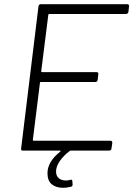

<svg xmlns="http://www.w3.org/2000/svg" viewBox="-20 -720 637 918"><path d="M583 -653H215Q211 -653 211 -649L177 -379Q177 -375 181 -375H442Q452 -375 450 -365L447 -338Q445 -328 436 -328H175Q171 -328 171 -324L137 -51Q137 -47 141 -47H508Q517 -47 517 -37L513 -10Q513 -6 510 -3Q507 0 502 0H318Q315 0 313 2Q284 24 266 50Q248 76 248 100Q248 121 261 132Q274 143 295 143Q306 143 316 140L319 139Q326 139 326 147L327 161V164Q327 171 319 173Q299 178 282 178Q249 178 228 161.5Q207 145 207 108Q207 53 268 5Q270 4 269.5 2Q269 0 267 0H89Q79 0 81 -10L164 -690Q166 -700 175 -700H588Q593 -700 595.5 -697Q598 -694 597 -690L594 -663Q593 -659 590 -656Q587 -653 583 -653Z"/></svg>

Font: Barlow Light
Style: Italic
Weight: 300
Italic angle: -7°
Designer: Jeremy Tribby
Foundry: Tribby Type
Version: Version 1.408